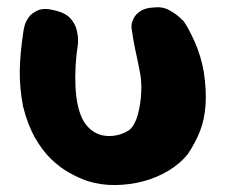

<svg xmlns="http://www.w3.org/2000/svg" viewBox="-20 -516 633 539"><path d="M225 -8Q202 -16 175.5 -30.5Q149 -45 124 -69Q99 -93 78.5 -129Q58 -165 45 -216Q35 -267 35.5 -316Q36 -365 46 -430Q46 -430 48.5 -441.5Q51 -453 59.5 -466Q68 -479 86.5 -487Q105 -495 137 -486Q165 -479 178 -464Q191 -449 195 -433Q199 -417 199 -405.5Q199 -394 199 -394Q189 -330 192 -271Q195 -212 214 -177Q226 -157 242.5 -146.5Q259 -136 278 -134.5Q297 -133 314.5 -138Q332 -143 344 -152Q359 -165 367 -194.5Q375 -224 376.5 -257.5Q378 -291 372 -317Q367 -344 362 -366Q357 -388 354 -406.5Q351 -425 349 -439Q349 -439 349.5 -446.5Q350 -454 355.5 -465Q361 -476 374.5 -485Q388 -494 412 -495Q436 -498 455 -487.5Q474 -477 485 -466.5Q496 -456 496 -456Q511 -434 527.5 -396.5Q544 -359 552 -315Q560 -261 557 -220.5Q554 -180 541.5 -148Q529 -116 507 -83Q485 -56 452.5 -36.5Q420 -17 382 -7Q344 3 303.5 3.5Q263 4 225 -8Z"/></svg>

Font: Sour Gummy
Style: Bold
Weight: 700
Designer: Stefie Justprince
Foundry: Eifetstype
Version: Version 1.000